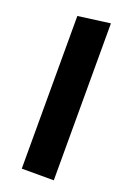

<svg xmlns="http://www.w3.org/2000/svg" viewBox="-142 -790 585 845"><g transform="rotate(20 150.0 -367.5)"><path d="M75 0V-715L225 -735V0Z"/></g></svg>

Font: Radio Canada
Style: Regular
Weight: 400
Designer: Charles Daoud, Etienne Aubert Bonn, Alexandre Saumier Demers, Jacques Le Bailly
Foundry: Radio-Canada
Version: Version 2.104;gftools[0.9.28.dev5+ged2979d]